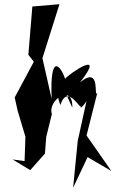

<svg xmlns="http://www.w3.org/2000/svg" viewBox="-20 -833 573 914"><path d="M279 -420C245 -444 242 -407 267 -333C305 -444 368 -291 366 -335C350 -284 420 -392 392 -353L350 -162L328 61L397 -85L510 -19L392 -188L443 -390C424 -364 463 -524 361 -441C489 -604 311 -484 290 -458C271 -515 216 -592 226 -362L182 -556L263 -813L134 -802L115 -572L141 -539L50 -369L64 -306L101 -182L97 -66L40 -74L124 -23L194 -102L200 -181L227 -290C205 -357 329 -439 324 -321Z"/></svg>

Font: Asimov Silicon
Style: Regular
Weight: 400
Designer: Google
Version: Version 2.000980; 2014